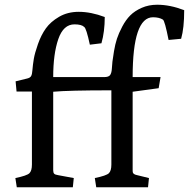

<svg xmlns="http://www.w3.org/2000/svg" viewBox="-20 -792 799 812"><path d="M541 -404V-72Q541 -65 542 -62Q543 -59 547 -56Q551 -53 561 -51L610 -39L606 0H387L381 -39Q430 -49 440.5 -59.5Q451 -70 451 -96V-410Q269 -410 205 -404V-72Q205 -62 209 -57.5Q213 -53 227 -51L292 -39L288 0H51L45 -39Q94 -49 104.5 -59.5Q115 -70 115 -96V-405H50L46 -448L95 -460Q108 -463 112 -471Q116 -479 117 -495Q119 -519 123 -543Q127 -567 140.5 -605.5Q154 -644 174 -672Q194 -700 230 -721Q266 -742 313 -742Q365 -742 423 -720Q423 -658 409 -609L360 -603Q345 -673 336 -678Q325 -689 295 -689Q248 -689 226.5 -626.5Q205 -564 205 -466H421Q440 -466 446 -475Q452 -484 453 -501Q454 -518 455.5 -531.5Q457 -545 462 -575Q467 -605 474.5 -628Q482 -651 497 -679.5Q512 -708 531 -727Q550 -746 579.5 -759Q609 -772 645 -772Q699 -772 759 -749Q759 -673 746 -628L693 -623Q677 -704 669 -709Q653 -719 627 -719Q541 -719 541 -466H659L651 -419Z"/></svg>

Font: Poly
Style: Regular
Weight: 400
Designer: Jos Nicols Silva Schwarzenberg
Foundry: Jose Nicolas Silva Schwarzenberg
Version: Version 1.001